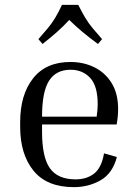

<svg xmlns="http://www.w3.org/2000/svg" viewBox="-20 -760 565 790"><path d="M461 -114Q443 -46 393.5 -18Q344 10 284 10Q173 10 118 -57.5Q63 -125 63 -238V-258Q63 -370 116 -437.5Q169 -505 270 -505Q324 -505 368.5 -483Q413 -461 439.5 -418Q466 -375 466 -311Q466 -281 460 -248H153V-218Q153 -113 185.5 -67.5Q218 -22 291 -22Q337 -22 367.5 -46Q398 -70 408 -129ZM270 -473Q211 -473 182 -428Q153 -383 153 -280H378V-283Q380 -296 381 -308.5Q382 -321 382 -331Q382 -406 351 -439.5Q320 -473 270 -473ZM400 -599 383 -579Q349 -604 319.5 -628.5Q290 -653 265 -678Q242 -653 214.5 -628.5Q187 -604 155 -579L138 -599Q162 -626 178 -645.5Q194 -665 207 -686.5Q220 -708 235 -740H302Q318 -708 331 -686.5Q344 -665 360 -645.5Q376 -626 400 -599Z"/></svg>

Font: Inria Serif
Style: Regular
Weight: 400
Designer: Black Foundry Team
Foundry: Black Foundry
Version: Version 1.000; ttfautohint (v1.8.3)